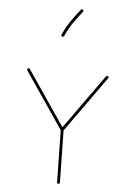

<svg xmlns="http://www.w3.org/2000/svg" viewBox="-65 -1072 769 1127"><g transform="rotate(5 319.0 -508.0)"><path d="M322.8 8.3Q314.5 8.3 314.5 0L309.1 -306.2L83.5 -638.2Q78.6 -644.5 85.4 -649.9Q91.8 -654.8 97.2 -647.9L317.4 -324.2L545.9 -643.6Q550.3 -650.4 557.6 -645.5Q564.5 -641.1 559.6 -633.8L325.7 -306.2L331.1 0Q331.1 8.3 322.8 8.3ZM377 -1021.5Q383.8 -1015.6 378.4 -1009.3Q351.1 -975.1 326.4 -940.2Q301.8 -905.3 280.8 -858.9Q277.3 -851.1 269.5 -854.5Q261.7 -857.9 265.1 -865.7Q286.6 -913.6 312 -949.7Q337.4 -985.8 364.7 -1020Q370.6 -1026.9 377 -1021.5Z"/></g></svg>

Font: Mikhak Thin
Style: Regular
Weight: 100
Designer: Amin Abedi
Version: Version 3.3